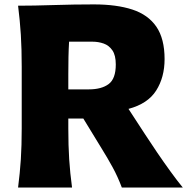

<svg xmlns="http://www.w3.org/2000/svg" viewBox="-20 -835 838 855"><path d="M60.5 -809.6Q129.4 -809.6 219.7 -812.5Q310.1 -815.4 397.9 -815.4Q499 -815.4 569.3 -792.5Q639.6 -769.5 676.3 -716.1Q712.9 -662.6 712.9 -571.8Q712.9 -490.7 675.5 -431.9Q638.2 -373 552.2 -350.1L626 -236.8Q650.4 -199.2 679.9 -155.8Q709.5 -112.3 739.3 -71.3Q769 -30.3 793.9 0H522.5Q503.9 -49.3 481.4 -90.3Q459 -131.3 433.1 -172.9L351.1 -307.1H284.2V-263.2Q284.2 -186.5 288.1 -125.7Q292 -64.9 300.8 0H60.5Q68.8 -64.9 72.8 -125.7Q76.7 -186.5 76.7 -263.2V-538.6Q76.7 -617.7 72.8 -680.4Q68.8 -743.2 60.5 -809.6ZM287.6 -649.4Q285.6 -615.7 284.9 -580.6Q284.2 -545.4 284.2 -504.9V-437H375.5Q432.1 -437 463.9 -460.7Q495.6 -484.4 495.6 -547.9Q495.6 -588.9 480.5 -610.8Q465.3 -632.8 441.7 -641.1Q418 -649.4 391.6 -649.4Z"/></svg>

Font: Pinar ExtraBold
Style: Regular
Weight: 800
Designer: Amin Abedi
Version: Version 3.000